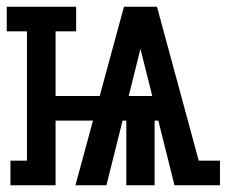

<svg xmlns="http://www.w3.org/2000/svg" viewBox="-42 -550 673 570"><path d="M-11 0V-73H38V-457H-22V-530H184V-457H123V-265H254L326 -530H424L548 -73H611V0H476L428 -192H417V0H333V-192H322L274 0H182L234 -192H123V0ZM410 -265 388 -353Q385 -366 381.5 -379Q378 -392 375 -405Q372 -392 368.5 -379Q365 -366 362 -353L340 -265Z"/></svg>

Font: Iosevka Slab Semibold Extended
Style: Regular
Weight: 600
Width: 7
Monospace: yes
Designer: Belleve Invis
Foundry: Belleve Invis
Version: Version 11.1.0; ttfautohint (v1.8.3)